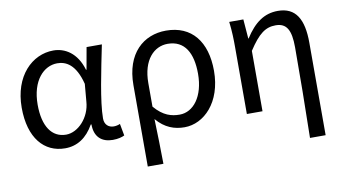

<svg xmlns="http://www.w3.org/2000/svg" viewBox="-75 -734 1992 1112"><g transform="rotate(-10 921.0 -178.5)"><path d="M260 13C331 13 388 -24 429 -97H433C433 -22 476 13 540 13C572 13 595 6 609 -1L596 -71C585 -66 571 -63 559 -63C529 -63 505 -82 505 -119C505 -218 544 -400 573 -543H483L460 -414H457C427 -517 357 -557 290 -557C164 -557 52 -448 52 -262C52 -83 137 13 260 13ZM279 -64C195 -64 146 -136 146 -263C146 -406 220 -480 299 -480C350 -480 406 -453 436 -335L427 -232C421 -140 350 -64 279 -64Z M712 200H804C803 103 801 34 798 -64C847 -6 903 13 962 13C1076 13 1186 -94 1186 -280C1186 -451 1103 -557 952 -557C820 -557 712 -466 712 -278ZM947 -64C899 -64 851 -76 799 -137V-275C799 -413 869 -480 948 -480C1049 -480 1092 -400 1092 -279C1092 -145 1027 -64 947 -64Z M1666 200H1758V-344C1758 -482 1715 -557 1610 -557C1530 -557 1471 -515 1416 -429H1414L1405 -543H1322C1329 -486 1330 -438 1330 -394V0H1422V-355C1482 -447 1523 -477 1583 -477C1647 -477 1672 -434 1672 -332C1672 -176 1670 23 1666 200Z"/></g></svg>

Font: Noto Sans KR
Style: Regular
Weight: 400
Designer: Ryoko NISHIZUKA 西塚涼子 (kana, bopomofo & ideographs); Paul D. Hunt (Latin, Greek & Cyrillic); Sandoll Communications 산돌커뮤니
Foundry: Adobe
Version: Version 2.004;hotconv 1.0.118;makeotfexe 2.5.65603